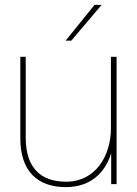

<svg xmlns="http://www.w3.org/2000/svg" viewBox="-20 -752 559 784"><path d="M85 -190V-520H63V-187C63 -56 130 12 249 12C348 12 408 -44 434 -126V0H456V-520H433V-229C433 -114 369 -10 250 -10C146 -10 85 -67 85 -190ZM248 -586H271L395 -732H366Z"/></svg>

Font: Aspekta 50
Style: Regular
Weight: 50
Designer: Ivo Dolenc
Version: Version 2.000